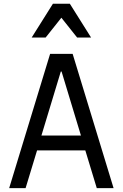

<svg xmlns="http://www.w3.org/2000/svg" viewBox="-20 -981 640 1001"><path d="M113.4 0 173.2 -196.8H424.8L484.6 0H572.2L358.8 -700H241.2L27.8 0ZM196 -274.4 297 -608H301L402 -274.4ZM145.2 -785.4H218L300 -888.6L382 -785.4H454.8L344.2 -961.4H255.8Z"/></svg>

Font: CommitMonoV142 ExtLt
Style: Regular
Weight: 200
Monospace: yes
Designer: Eigil Nikolajsen
Foundry: Eigil Nikolajsen
Version: Version 1.142